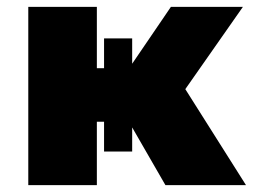

<svg xmlns="http://www.w3.org/2000/svg" viewBox="-20 -540 743 560"><path d="M462.5 0 307.5 -269 478.5 -520H688.5L520.5 -280L697.5 0ZM62.5 0V-520H262.5V-341H422.5V-185H262.5V0ZM283.5 -98V-428H365.5V-98Z"/></svg>

Font: Geologica Black
Style: Regular
Weight: 900
Designer: Sindre Bremnes, Frode Helland
Foundry: Monokrom Skriftforlag AS
Version: Version 1.010;gftools[0.9.28]